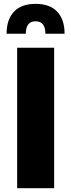

<svg xmlns="http://www.w3.org/2000/svg" viewBox="-20 -986 373 1006"><path d="M14.6 -809.1Q14.6 -884.3 53.5 -925Q92.3 -965.8 166.5 -965.8Q240.7 -965.8 279.5 -925Q318.4 -884.3 318.4 -809.1H217.8Q217.8 -874.5 166.5 -874.5Q115.2 -874.5 115.2 -809.1ZM263.7 0H69.8V-735.8H263.7Z"/></svg>

Font: Estedad-FD Black
Style: Regular
Weight: 900
Designer: Amin Abedi
Version: Version 7.3